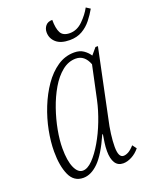

<svg xmlns="http://www.w3.org/2000/svg" viewBox="-138 -797 693 882"><g transform="rotate(-20 208.5 -356.0)"><path d="M115 10Q69 10 49 -34.5Q29 -79 29 -149Q29 -197 39.5 -251Q50 -305 71 -357.5Q92 -410 121.5 -452.5Q151 -495 188.5 -520.5Q226 -546 271 -546Q298 -546 316 -533.5Q334 -521 345 -504L372 -536H384L315 -206Q307 -172 302.5 -137Q298 -102 298 -75Q298 -22 323 -22Q334 -22 347 -29Q360 -36 376 -54L391 -34Q374 -13 352 -1.5Q330 10 310 10Q284 10 271 -10.5Q258 -31 258 -68Q258 -89 261 -109Q264 -129 267 -148H264Q226 -62 189.5 -26Q153 10 115 10ZM124 -22Q147 -22 172.5 -48Q198 -74 222.5 -116Q247 -158 266 -207.5Q285 -257 295 -303L330 -467Q311 -517 268 -517Q232 -517 201 -492Q170 -467 146 -426Q122 -385 105 -336Q88 -287 79 -238.5Q70 -190 70 -150Q70 -89 85 -55.5Q100 -22 124 -22ZM273 -606Q229 -606 206.5 -626Q184 -646 184 -676Q184 -694 195 -707.5Q206 -721 228 -721Q228 -679 239.5 -657.5Q251 -636 284 -636Q319 -636 347.5 -664Q376 -692 392 -722L412 -709Q398 -684 379 -660Q360 -636 334 -621Q308 -606 273 -606Z"/></g></svg>

Font: Noto Serif ExtraCondensed ExtraLight
Style: Italic
Weight: 200
Width: 2
Italic angle: -12°
Designer: Monotype Design Team
Foundry: Monotype Imaging Inc.
Version: Version 2.014; ttfautohint (v1.8.4.7-5d5b)